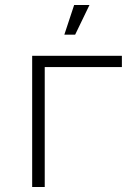

<svg xmlns="http://www.w3.org/2000/svg" viewBox="-20 -744 505 764"><path d="M108 0V-522H465V-477H158V0ZM236 -606 275 -724H336L279 -606Z"/></svg>

Font: Montserrat Z Light
Style: Regular
Weight: 300
Designer: Julieta Ulanovsky
Foundry: Julieta Ulanovsky
Version: Version 8.000